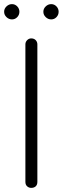

<svg xmlns="http://www.w3.org/2000/svg" viewBox="-20 -911 305 930"><path d="M103 -696Q103 -708 111.5 -716.5Q120 -725 131 -725Q145 -725 153 -716.5Q161 -708 161 -696V-30Q161 -16 153 -8.5Q145 -1 131 -1Q120 -1 111.5 -8.5Q103 -16 103 -30ZM11.5 -828Q0 -839 0 -854Q0 -869 11.5 -880Q23 -891 38 -891Q53 -891 63.5 -880Q74 -869 74 -854Q74 -839 63.5 -828Q53 -817 38 -817Q23 -817 11.5 -828ZM201.5 -828Q190 -839 190 -854Q190 -869 201.5 -880Q213 -891 228 -891Q243 -891 253.5 -880Q264 -869 264 -854Q264 -839 253.5 -828Q243 -817 228 -817Q213 -817 201.5 -828Z"/></svg>

Font: VDS
Style: Thin
Weight: 100
Width: 0
Designer: artmaker
Foundry: artmaker
Version: Version 1.000 2012 initial release